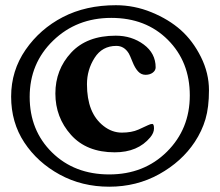

<svg xmlns="http://www.w3.org/2000/svg" viewBox="-20 -705 840 733"><path d="M424.3 -529.8Q370.1 -529.8 341.1 -484.1Q312 -438.5 312 -383.5Q312 -328.6 327.6 -288.8Q343.3 -249 375.5 -223.9Q407.7 -198.7 445.1 -198.7Q482.4 -198.7 508.3 -210.2Q534.2 -221.7 544.4 -226.8Q554.7 -231.9 561.3 -231.9Q567.9 -231.9 567.9 -214.8Q567.9 -197.8 553.7 -180.7Q506.3 -123.5 418 -123.5Q310.5 -123.5 251 -190.2Q191.4 -256.8 191.4 -347.9Q191.4 -439 251.5 -503.9Q311.5 -568.8 421.9 -568.8Q482.9 -568.8 528.6 -535.2Q574.2 -501.5 574.2 -447.8Q574.2 -436 563.2 -427.7Q552.2 -419.4 535.6 -419.4Q519 -419.4 507.1 -432.4Q495.1 -445.3 485.4 -470Q475.6 -494.6 471.7 -501Q454.1 -529.8 424.3 -529.8ZM422.4 -685.1Q492.7 -685.1 558.3 -658.2Q624 -631.3 670.2 -590.3Q716.3 -549.3 747.1 -487.5Q777.8 -425.8 777.8 -360.6Q777.8 -295.4 764.4 -250Q751 -204.6 723.6 -163.1Q673.8 -87.9 587.6 -40Q501.5 7.8 397 7.8Q292.5 7.8 207.8 -38.6Q123 -85 72.8 -161.1Q22.5 -237.3 22.5 -336.2Q22.5 -435.1 77.6 -514.9Q132.8 -594.7 220.2 -639.9Q307.6 -685.1 422.4 -685.1ZM93.3 -335.2Q93.3 -207 178.7 -123Q264.2 -39.1 397 -39.1Q529.8 -39.1 617.2 -125.7Q704.6 -212.4 704.6 -340.8Q704.6 -469.2 620.8 -553Q537.1 -636.7 404.8 -636.7Q272.5 -636.7 182.9 -550Q93.3 -463.4 93.3 -335.2Z"/></svg>

Font: Corben
Style: Regular
Weight: 400
Designer: vernon adams
Foundry: vernon adams
Version: Version 1.101